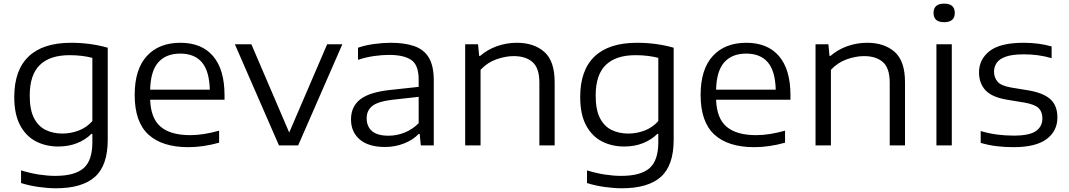

<svg xmlns="http://www.w3.org/2000/svg" viewBox="-20 -780 5736 1030"><path d="M280.5 230Q237.5 230 187.5 223Q137.5 216 93 202V134Q143.5 149.5 189.5 156.5Q235.5 163.5 276.5 163.5Q380.5 163.5 428 122.5Q475.5 81.5 475.5 -17V-62H470.5Q439 -30.5 393.8 -12.2Q348.5 6 292.5 6Q226.5 6 173 -21.5Q119.5 -49 88 -107.8Q56.5 -166.5 56.5 -260Q56.5 -403.5 133.5 -477Q210.5 -550.5 361 -550.5Q465 -550.5 558 -524V-30.5Q558 108 489 169Q420 230 280.5 230ZM315 -63.5Q358.5 -63.5 401 -79.2Q443.5 -95 475.5 -130.5V-469.5Q451.5 -476 420.5 -480Q389.5 -484 353 -484Q247.5 -484 193.5 -431.2Q139.5 -378.5 139.5 -267.5Q139.5 -191.5 162.2 -147Q185 -102.5 224.8 -83Q264.5 -63.5 315 -63.5Z M990 9.5Q850 9.5 776.2 -58.2Q702.5 -126 702.5 -270.5Q702.5 -408 767.5 -479.2Q832.5 -550.5 948 -550.5Q1062 -550.5 1123.2 -478.8Q1184.5 -407 1184.5 -269V-245H785.5Q789 -144.5 842.2 -99.8Q895.5 -55 1000.5 -55Q1036.5 -55 1075.5 -61.2Q1114.5 -67.5 1155.5 -79V-14.5Q1069.5 9.5 990 9.5ZM947 -492.5Q871 -492.5 829.5 -446Q788 -399.5 785.5 -299H1105.5Q1103 -399 1063 -445.8Q1023 -492.5 947 -492.5Z M1476.5 0 1240 -542.5H1328.5L1531.5 -69L1735 -542.5H1816.5L1579.5 0Z M2045.5 8.5Q1957.5 8.5 1910.2 -31.5Q1863 -71.5 1863 -139.5Q1863 -209 1913.5 -247.8Q1964 -286.5 2078.5 -298L2226 -314V-353Q2226 -431.5 2186 -458.5Q2146 -485.5 2067 -485.5Q2031.5 -485.5 1987.8 -479.5Q1944 -473.5 1900.5 -459V-524Q1939.5 -537.5 1986.8 -544Q2034 -550.5 2076.5 -550.5Q2152 -550.5 2203.5 -532.2Q2255 -514 2281 -470Q2307 -426 2307 -349V0H2237.5L2231.5 -61.5H2226Q2196 -29.5 2147.8 -10.5Q2099.5 8.5 2045.5 8.5ZM1947 -145.5Q1947 -102 1975.5 -77Q2004 -52 2064.5 -52Q2108.5 -52 2150.5 -68.8Q2192.5 -85.5 2226 -119V-260.5L2083 -244.5Q2009 -236 1978 -212Q1947 -188 1947 -145.5Z M2475.5 0V-542.5H2544.5L2550.5 -480H2555.5Q2595.5 -514.5 2646.5 -532.5Q2697.5 -550.5 2753 -550.5Q2844 -550.5 2899.8 -501.8Q2955.5 -453 2955.5 -339V0H2873.5V-336.5Q2873.5 -415 2836.8 -447Q2800 -479 2736 -479Q2692 -479 2643.5 -462Q2595 -445 2558 -405.5V0Z M3316.5 230Q3273.5 230 3223.5 223Q3173.5 216 3129 202V134Q3179.5 149.5 3225.5 156.5Q3271.5 163.5 3312.5 163.5Q3416.5 163.5 3464 122.5Q3511.5 81.5 3511.5 -17V-62H3506.5Q3475 -30.5 3429.8 -12.2Q3384.5 6 3328.5 6Q3262.5 6 3209 -21.5Q3155.5 -49 3124 -107.8Q3092.5 -166.5 3092.5 -260Q3092.5 -403.5 3169.5 -477Q3246.5 -550.5 3397 -550.5Q3501 -550.5 3594 -524V-30.5Q3594 108 3525 169Q3456 230 3316.5 230ZM3351 -63.5Q3394.5 -63.5 3437 -79.2Q3479.5 -95 3511.5 -130.5V-469.5Q3487.5 -476 3456.5 -480Q3425.5 -484 3389 -484Q3283.5 -484 3229.5 -431.2Q3175.5 -378.5 3175.5 -267.5Q3175.5 -191.5 3198.2 -147Q3221 -102.5 3260.8 -83Q3300.5 -63.5 3351 -63.5Z M4026 9.5Q3886 9.5 3812.2 -58.2Q3738.5 -126 3738.5 -270.5Q3738.5 -408 3803.5 -479.2Q3868.5 -550.5 3984 -550.5Q4098 -550.5 4159.2 -478.8Q4220.5 -407 4220.5 -269V-245H3821.5Q3825 -144.5 3878.2 -99.8Q3931.5 -55 4036.5 -55Q4072.5 -55 4111.5 -61.2Q4150.5 -67.5 4191.5 -79V-14.5Q4105.5 9.5 4026 9.5ZM3983 -492.5Q3907 -492.5 3865.5 -446Q3824 -399.5 3821.5 -299H4141.5Q4139 -399 4099 -445.8Q4059 -492.5 3983 -492.5Z M4355 0V-542.5H4424L4430 -480H4435Q4475 -514.5 4526 -532.5Q4577 -550.5 4632.5 -550.5Q4723.5 -550.5 4779.2 -501.8Q4835 -453 4835 -339V0H4753V-336.5Q4753 -415 4716.2 -447Q4679.5 -479 4615.5 -479Q4571.5 -479 4523 -462Q4474.5 -445 4437.5 -405.5V0Z M5003.5 0V-542.5H5086V0ZM5045 -661Q4988 -661 4988 -710.5Q4988 -760.5 5045 -760.5Q5102 -760.5 5102 -710.5Q5102 -661 5045 -661Z M5417 9.5Q5368.5 9.5 5325 4Q5281.5 -1.5 5241 -13.5V-77Q5287.5 -63.5 5330.5 -58Q5373.5 -52.5 5418.5 -52.5Q5502.5 -52.5 5537.2 -76.8Q5572 -101 5572 -144.5Q5572 -180 5552 -199.8Q5532 -219.5 5477 -229.5L5385.5 -244.5Q5302 -258 5267 -295.5Q5232 -333 5232 -392Q5232 -461 5288.5 -505.8Q5345 -550.5 5471.5 -550.5Q5551.5 -550.5 5621.5 -531V-468Q5583 -479 5546.8 -483.8Q5510.5 -488.5 5472 -488.5Q5411 -488.5 5376.2 -476.2Q5341.5 -464 5327 -443Q5312.5 -422 5312.5 -395.5Q5312.5 -365 5331 -342.5Q5349.5 -320 5404 -310.5L5495.5 -295.5Q5576.5 -282 5614.5 -248Q5652.5 -214 5652.5 -150Q5652.5 -77 5594.5 -33.8Q5536.5 9.5 5417 9.5Z"/></svg>

Font: Encode Sans Expanded
Style: Regular
Weight: 400
Width: 7
Designer: Multiple Designers
Foundry: Impallari Type
Version: Version 3.000; ttfautohint (v1.8.3) -l 8 -r 50 -G 200 -x 14 